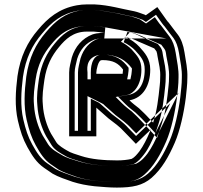

<svg xmlns="http://www.w3.org/2000/svg" viewBox="-20 -721 918 869"><path d="M660 -406C660 -455.9 635.3 -481.7 611 -509C597.6 -524.7 568.9 -545 549 -553C553 -551.7 557 -550.7 561 -550C585.9 -545.9 602.3 -533.1 625 -525L678 -502C681.3 -497.3 684.7 -493 688 -489C690 -484.3 691.7 -476.7 693 -466C699.2 -429.9 707.1 -405.4 705 -370C705 -357.3 704.3 -345.7 703 -335C697.2 -277.3 690.6 -218.7 673 -166C664.3 -175.3 653.7 -186.7 641 -200L632 -209C624 -217 616.3 -224.3 609 -231C593 -243.8 580.9 -252.1 566 -267C627.5 -277.7 660 -334.2 660 -406ZM640 -652C638 -653.3 636 -654.3 634 -655C619.6 -659.8 604.1 -666.6 588 -670C530.4 -680.5 474.1 -698 409 -701H371C357.7 -701 343.3 -699.7 328 -697C247 -682.3 196.5 -639.4 152 -586C104.7 -531.3 71.7 -464.9 59 -376C50.6 -308.8 46.1 -240.4 61 -175C72.2 -127.3 83 -93 104 -55C125.6 -16.5 144.2 14 180 39C194.7 49 207.3 57.7 218 65C244.6 80.2 276.4 90.6 309 102C342.1 112.2 369.8 117.6 408 122L458 126C474.7 127.3 491.7 128 509 128C580.5 128 625.7 118.7 666 84C713 42.9 744.2 -13.2 771 -75C794.8 -129.4 812.5 -211.2 821 -279C823.9 -310.5 828 -335.7 828 -369C829.5 -411.5 821.1 -442.2 815 -484C809.7 -518 799.7 -544.7 785 -564C772.6 -580.9 754.9 -602.5 744 -618C740 -622 736.7 -626 734 -630L692 -689ZM452 -572H437C423 -571.3 410 -569 398 -565C351.8 -547 320.1 -510.1 305 -461C300.8 -439.7 293 -417.9 293 -393V-104H416V-234C417.3 -233.3 418.3 -232.3 419 -231C438.3 -214.5 452.3 -201 471 -185C496.5 -165.4 522.5 -147.4 543 -124C560.7 -106.3 577.6 -88 595 -70L664 -136L658 -124C644.4 -91.8 629.8 -62.1 611 -36C601.2 -23.7 589.6 -8.8 576 -2C557.8 2.6 533.7 5 510 5C452 5 392.3 0.1 347 -15C325.7 -22.1 299.6 -29 283 -40C270.1 -47.4 243.8 -62.9 235 -77C227.7 -88.3 219.7 -101.3 211 -116C193 -148.4 176.5 -198.6 174 -246C169.7 -289.2 176 -321.5 181 -360C190.6 -423.9 213.8 -468.1 247 -508C275.9 -543.1 311.1 -578 373 -578H404C423.3 -576.8 434.6 -575.2 452 -572ZM416 -387V-393C416 -404.7 425.1 -448 438 -448C438.7 -448.7 440.3 -449 443 -449C492.8 -449 516 -434 537 -406C537 -402.7 536.7 -399.7 536 -397C536 -393.7 535.7 -390.3 535 -387ZM635 -406C635 -340.7 607.2 -299.5 561.7 -291.6L514.3 -283.4L548.3 -249.3C564.5 -233.2 579.1 -222.9 592.8 -212C599.8 -205.6 606.8 -198.9 614.3 -191.3L623.1 -182.5C636.8 -168.1 645.9 -158.5 654.7 -149L683.4 -118.1L696.7 -158.1C715.4 -214 722.1 -275 727.8 -332.2C729.4 -345 730 -357.3 730 -369.3C732.1 -409.6 723.4 -437.2 717.7 -469.6C716 -482.9 714.9 -489.8 711 -498.8C707.3 -507.4 699.8 -514.5 694.3 -522.2L634.2 -548.3C607.7 -557.7 599.1 -569 565.1 -574.7C562.4 -575.1 559.7 -575.8 556.9 -576.7L539.7 -529.8C554.6 -523.8 582.2 -504.2 592.2 -492.6C617.5 -464.1 635 -446.3 635 -406ZM640.5 -621.6 686.1 -654.1 713.2 -616C717.9 -609.3 721.3 -605.5 724.7 -601.9C737.5 -584 753.1 -565.2 765 -549.1C776.5 -533.9 785.4 -511.4 790.3 -480.2C796.7 -436.7 804.4 -408.7 803 -369.4C803 -337.6 799.1 -313.7 796.1 -281.7C787.7 -214.6 770.2 -135.6 748.1 -84.9C721.8 -24.4 692.1 28 649.6 65.1C615.7 94.3 578.8 103 509 103C492.3 103 476 102.4 460 101.1L410.4 97.1C372.4 92.7 347.7 87.7 316.8 78.2C283.3 66.6 254.5 56.8 231.3 43.8C219.7 35.8 208.3 28.1 194.2 18.4C163.6 -3 147.2 -29 125.9 -67.1C106.4 -102.4 96.4 -133.9 85.4 -180.6C71.6 -241 75.6 -306.9 83.8 -372.7C95.8 -456.8 126.4 -518.2 171.1 -569.8C214.1 -621.5 258.7 -659 332.4 -672.4C346.3 -674.8 359.4 -676 371 -676H408.4C444.6 -674.2 479.1 -665.5 514.6 -660.4C537 -655.5 559.6 -649.8 583.2 -645.5C596.6 -642.5 610.6 -636.5 625.9 -631.3L626.1 -631.2ZM404.8 -603H373C300.2 -603 257.5 -560 227.7 -523.9C192.3 -481.4 166.6 -432.2 156.2 -363.5C151.3 -325.8 144.6 -290.2 149.1 -244.1C152.1 -191 169 -140.2 189.3 -103.6C198.4 -88.1 206.5 -75.1 213.9 -63.6C228.1 -40.8 256.6 -26.4 269.9 -18.7C292.4 -4.1 319.1 2 339.1 8.7C388.9 25.3 450.6 30 510 30C536.6 30 562.9 27 584.7 21.6C606.7 10.6 620.4 -7.7 630.5 -20.4C652.1 -47.3 667.5 -82.4 680.7 -113.5L750.7 -253.6L595.8 -105.4C584.4 -117.4 572 -130.3 561.2 -141.1C538 -167.4 510.3 -186.4 486.8 -204.4C470.3 -218.6 452.8 -234.8 439.6 -246.2C435.7 -250.1 430.1 -254.9 427.2 -256.4L391 -274.5V-129H318V-393C318 -412.3 324.5 -432 329.3 -454.8C343 -498 369.4 -526.8 406.5 -541.5C416 -544.6 427.1 -546.4 437.6 -547H452L456.5 -596.6C438.6 -599.8 425.2 -601.7 404.8 -603ZM443 -474C390.3 -474 391 -402.7 391 -393V-362L555.5 -362L559.5 -382.1C560.2 -385.7 560.9 -392.7 560.9 -394.1C561.8 -398.5 562 -402 562 -406V-414.3C535.1 -450.2 504 -474 443 -474ZM620 -406C620 -450.4 600.9 -468.9 575.9 -497C566 -508.6 538.2 -527.6 527.4 -531.9L567.8 -575.1C569.4 -574.5 570.5 -574.3 571.3 -574.2C594.9 -570.2 606.1 -563.2 608.3 -562.5C624.2 -557.8 631.9 -551.3 646.4 -546.2L710 -518.6C714.2 -512.6 719.1 -505.8 723.5 -500.5C729.9 -492.8 731 -482.4 732.8 -468.3C738.7 -434.5 747.1 -408 745 -369.5C745 -357.3 744.4 -345.2 742.9 -333.2C737.2 -275.8 730.5 -215.8 712.2 -160.9L690.8 -97L638.4 -153.4C629.7 -162.8 620 -173.1 606.8 -187L598.1 -195.7C590.5 -203.3 584.1 -209.5 576.7 -216.2C562.4 -227.6 548.4 -237.4 532.1 -253.7L503.7 -282.1L555.3 -291.1C583.9 -296.1 620 -334.5 620 -406ZM641 -614.8 612.3 -633.9C598.4 -638.7 584.2 -644.2 575.8 -646.2C552.2 -650.5 530.3 -656.1 507.9 -660.9C469.3 -666.7 438.2 -674.4 407.5 -676H371C361.8 -676 352.5 -675.3 339 -673C275.3 -661.2 231.2 -626.9 187.3 -574.3C142.6 -522.5 111.1 -459.9 98.9 -373.9C90.6 -307.6 86.4 -240.7 100.6 -178.6C111.7 -131.5 122 -99.1 141.8 -63.2C163.2 -25 180.7 2 209.7 22.2C223.5 31.6 235 39.5 246.3 47.3C267.4 59 295.2 68.6 327.6 79.8C357.2 88.9 377.6 93 414.2 97.3L463.1 101.2C478 102.4 493.3 103 509 103C574.4 103 601.7 96.9 633.5 69.4C675.3 32.8 706 -20.7 732.4 -81.5C755 -133.3 772.6 -213.4 781.1 -280.7C784 -312.5 788 -336.9 788 -369.3C789.4 -409.8 781.5 -438.7 775.2 -481.6C770.1 -513.8 760.6 -537.8 748.7 -553.4C737 -569.4 720.2 -589.8 708.5 -606.4C704.4 -610.7 701.1 -614.4 697.2 -620.2L680.8 -643.2ZM463.2 -596 732.7 -547H438.7C431 -546.5 425.1 -545.5 418 -543.3C386.9 -530.7 358.9 -502.7 344.5 -457.1C340 -434.8 333 -414.3 333 -393V-129H376V-286L441 -253.5C447.2 -250.4 449.3 -248.8 454.1 -243.4C471.2 -228.6 485 -215.5 502.7 -200.3C527.2 -181.5 553.3 -163.9 577.5 -136.6C584 -130.2 589.6 -124.4 596.5 -117.2L788.1 -300.4L696.4 -117.1C682.9 -85.2 668 -54.2 647.1 -25.3C636 -11.4 623.1 6.4 596.4 19.8C570.3 26.3 540.3 30 510 30C448.7 30 383 25.3 328.2 7.1C309.2 0.7 281.6 -5.2 254.9 -22.2C242.3 -29.4 211.5 -45.9 197.8 -67.8C189.3 -80.9 182.4 -92.3 173.3 -107.6C153.4 -143.4 136.9 -193.7 134 -244.8C129.7 -289.7 136.2 -324.3 141.2 -362.2C151.2 -429.1 176.1 -477 211.5 -519.5C239.3 -553.3 283.2 -603 373 -603H406C428 -601.6 444.6 -599.4 463.2 -596ZM577 -411.6V-406C577 -402.1 576.9 -400.1 576 -395.1C575.9 -391.8 575.4 -387.6 574.7 -383.9L570.3 -362L376 -362V-393C376 -400.7 364.1 -455.1 421.7 -471.1C421.7 -471.1 438.8 -474 443 -474C515.3 -474 551.3 -445.9 577 -411.6Z"/></svg>

Font: Tape
Style: Regular
Weight: 500
Foundry: Cannot Into Space Fonts
Version: Version 0.97